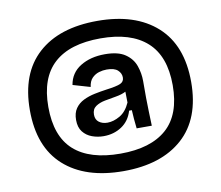

<svg xmlns="http://www.w3.org/2000/svg" viewBox="-83 -760 1120 973"><g transform="rotate(-10 477.0 -273.5)"><path d="M477 113Q281 113 171.5 14.5Q62 -84 62 -273Q62 -462 171 -561Q280 -660 477 -660Q672 -660 782 -561Q892 -462 892 -273Q892 -84 782 14.5Q672 113 477 113ZM477 23Q633 23 715 -49.5Q797 -122 797 -273Q797 -423 715 -496.5Q633 -570 477 -570Q319 -570 238 -496.5Q157 -423 157 -273Q157 -122 238 -49.5Q319 23 477 23ZM408 -79Q377 -79 348.5 -89.5Q320 -100 302 -123Q284 -146 284 -184Q284 -220 300 -243Q316 -266 342.5 -279Q369 -292 400.5 -298.5Q432 -305 461 -309Q516 -316 535.5 -325Q555 -334 555 -355Q555 -377 537.5 -393Q520 -409 481 -409Q461 -409 441 -403Q421 -397 405.5 -381.5Q390 -366 386 -336L297 -362Q307 -423 359 -455Q411 -487 485 -487Q553 -487 589.5 -462Q626 -437 639.5 -398.5Q653 -360 653 -320V-233Q653 -198 654.5 -163.5Q656 -129 657 -89H579Q576 -115 574 -138.5Q572 -162 571 -184H557Q542 -133 501.5 -106Q461 -79 408 -79ZM439 -143Q470 -143 503 -162Q536 -181 556 -226L555 -282Q534 -271 504 -266Q474 -261 445.5 -255.5Q417 -250 397.5 -236.5Q378 -223 378 -195Q378 -169 395.5 -156Q413 -143 439 -143Z"/></g></svg>

Font: Bricolage Grotesque 10pt Medium
Style: Regular
Weight: 500
Designer: Mathieu Triay
Foundry: Atelier Triay
Version: Version 1.000; ttfautohint (v1.8.4.7-5d5b);gftools[0.9.32]